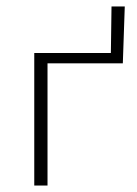

<svg xmlns="http://www.w3.org/2000/svg" viewBox="-20 -574 424 594"><path d="M366 -554 360 -378H127V0H86V-410H323L325 -554Z"/></svg>

Font: Ysabeau Light
Style: Regular
Weight: 300
Designer: Christian Thalmann (Catharsis Fonts)
Version: Version 0.003